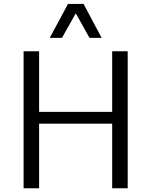

<svg xmlns="http://www.w3.org/2000/svg" viewBox="-20 -977 785 997"><path d="M102.5 0.5V-710.9H183.1V-396H562.5V-710.9H643.1V0.5H562.5V-335H183.1V0.5ZM238.3 -780.3 333 -956.5H414.1L507.8 -780.3H444.8L373.5 -907.7L301.8 -780.3Z"/></svg>

Font: Comme Light
Style: Regular
Weight: 300
Version: Version 1.000;gftools[0.9.27]